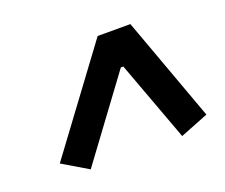

<svg xmlns="http://www.w3.org/2000/svg" viewBox="-78 -814 756 645"><g transform="rotate(-20 300.0 -491.5)"><path d="M575 -325 439 -698H322L56 -339L147 -285L359 -572H368L474 -285Z"/></g></svg>

Font: Braiins Sans SemiBold
Style: Italic
Weight: 600
Italic angle: -11.31°
Designer: Mike Abbink, Paul van der Laan, Pieter van Rosmalen, Jiri Chlebus, Lubos Buracinsky
Foundry: Bold Monday, Sudetype
Version: Version 1.000;hotconv 1.0.109;makeotfexe 2.5.65596